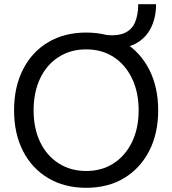

<svg xmlns="http://www.w3.org/2000/svg" viewBox="-20 -877 820 914"><path d="M390 17Q287 17 209.5 -29Q132 -75 89.5 -158Q47 -241 47 -352Q47 -463 89.5 -546.5Q132 -630 209.5 -676Q287 -722 390 -722Q494 -722 570.5 -676Q647 -630 690 -546.5Q733 -463 733 -352Q733 -241 690 -158Q647 -75 570.5 -29Q494 17 390 17ZM390 -63Q465 -63 521 -99.5Q577 -136 608.5 -201Q640 -266 640 -352Q640 -438 608.5 -503.5Q577 -569 521 -605.5Q465 -642 390 -642Q316 -642 259 -605.5Q202 -569 171 -503.5Q140 -438 140 -352Q140 -266 171 -201Q202 -136 259 -99.5Q316 -63 390 -63ZM466 -713Q532 -703 569.5 -718.5Q607 -734 622.5 -770Q638 -806 638 -857H723Q723 -792 697.5 -742.5Q672 -693 623 -668Q574 -643 503 -650Z"/></svg>

Font: TikTok Sans 24pt
Style: Regular
Weight: 400
Version: Version 4.000